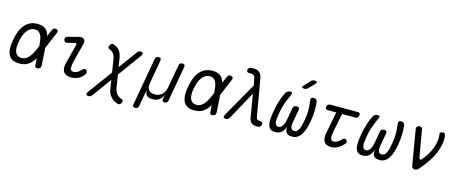

<svg xmlns="http://www.w3.org/2000/svg" viewBox="-48 -1569 6097 2544"><g transform="rotate(15 3000.0 -297.5)"><path d="M485 -40Q486 -20 476.5 -8Q467 4 447 8Q426 13 415 5.5Q404 -2 403 -22L397 -119Q380 -89 360 -66Q330 -30 289 -10Q248 10 188 10Q131 10 94.5 -10Q58 -30 40.5 -66.5Q23 -103 21 -154.5Q19 -206 31 -270Q42 -334 62 -387Q82 -440 113.5 -478.5Q145 -517 188.5 -538.5Q232 -560 289 -560Q348 -560 382.5 -541.5Q417 -523 435 -489Q447 -467 454 -438L492 -528Q500 -548 513.5 -555.5Q527 -563 546 -558Q565 -554 570.5 -542Q576 -530 568 -510L470 -279ZM387 -280V-284Q384 -324 379 -360Q374 -396 362 -422.5Q350 -449 329.5 -465Q309 -481 275 -481Q243 -481 216 -465Q189 -449 168 -421Q147 -393 132.5 -354.5Q118 -316 110 -270Q101 -224 101.5 -187.5Q102 -151 112.5 -124.5Q123 -98 145 -83.5Q167 -69 202 -69Q236 -69 262.5 -86.5Q289 -104 310.5 -132.5Q332 -161 350 -198Q368 -235 385 -275Z M732 -419Q715 -414 703 -422.5Q691 -431 687 -450Q684 -470 691 -481.5Q698 -493 720 -498L867 -536Q890 -542 906.5 -538.5Q923 -535 933.5 -525Q944 -515 947.5 -499.5Q951 -484 946 -465L883 -217Q872 -172 869 -143.5Q866 -115 869.5 -99Q873 -83 884 -76Q895 -69 913 -69Q942 -69 969 -86Q996 -103 1018 -128Q1033 -144 1047.5 -144Q1062 -144 1072 -135Q1084 -125 1085 -107Q1086 -89 1073 -74Q1055 -52 1036.5 -36Q1018 -20 997.5 -10Q977 0 953 5Q929 10 898 10Q865 10 839.5 0.5Q814 -9 798.5 -30Q783 -51 779.5 -83Q776 -115 788 -159L856 -423Q859 -436 852 -442Q845 -448 833 -445Z M1726 -509 1491 -186 1520 -9Q1528 39 1556 71Q1584 103 1621 113Q1634 117 1639 123.5Q1644 130 1642 142Q1640 157 1634.5 167Q1629 177 1621 182.5Q1613 188 1603.5 189.5Q1594 191 1582 187Q1527 169 1490.5 128Q1454 87 1444 22L1425 -96L1236 164Q1226 177 1214.5 183.5Q1203 190 1188 190Q1179 190 1170.5 187Q1162 184 1158 177.5Q1154 171 1156 161.5Q1158 152 1167 139L1410 -193L1381 -371Q1378 -397 1369.5 -415.5Q1361 -434 1349.5 -447.5Q1338 -461 1324.5 -469.5Q1311 -478 1299 -482Q1285 -487 1280.5 -493.5Q1276 -500 1278 -512Q1281 -526 1286 -536Q1291 -546 1299 -552.5Q1307 -559 1317 -560Q1327 -561 1338 -557Q1359 -549 1378 -538Q1397 -527 1412 -510Q1427 -493 1438 -468Q1449 -443 1455 -409L1475 -284L1658 -534Q1668 -548 1679 -554Q1690 -560 1705 -560Q1715 -560 1723 -557Q1731 -554 1734.5 -547.5Q1738 -541 1736.5 -531.5Q1735 -522 1726 -509Z M1825 180Q1805 180 1797 170.5Q1789 161 1793 140L1908 -510Q1911 -531 1922.5 -540.5Q1934 -550 1954.5 -550Q1975 -550 1982.5 -540.5Q1990 -531 1987 -510L1932 -197Q1920 -131 1945 -95Q1970 -59 2029.5 -59Q2089 -59 2128 -95Q2167 -131 2179 -197L2235 -510Q2238 -531 2249.5 -540.5Q2261 -550 2281 -550Q2301 -550 2309 -540.5Q2317 -531 2314 -510L2229 -29Q2226 -9 2214 0.5Q2202 10 2182.5 10Q2163 10 2155.5 0.5Q2148 -9 2151 -29L2160 -78Q2162 -88 2161 -88Q2161 -88 2161 -88Q2160 -88 2157 -79Q2139 -37 2104.5 -13.5Q2070 10 2016.5 10Q1963 10 1939.5 -13.5Q1916 -37 1914 -79L1913 -88L1911 -78L1872 140Q1869 161 1857.5 170.5Q1846 180 1825 180Z M2885 -40Q2886 -20 2876.5 -8Q2867 4 2847 8Q2826 13 2815 5.5Q2804 -2 2803 -22L2797 -119Q2780 -89 2760 -66Q2730 -30 2689 -10Q2648 10 2588 10Q2531 10 2494.5 -10Q2458 -30 2440.5 -66.5Q2423 -103 2421 -154.5Q2419 -206 2431 -270Q2442 -334 2462 -387Q2482 -440 2513.5 -478.5Q2545 -517 2588.5 -538.5Q2632 -560 2689 -560Q2748 -560 2782.5 -541.5Q2817 -523 2835 -489Q2847 -467 2854 -438L2892 -528Q2900 -548 2913.5 -555.5Q2927 -563 2946 -558Q2965 -554 2970.5 -542Q2976 -530 2968 -510L2870 -279ZM2787 -280V-284Q2784 -324 2779 -360Q2774 -396 2762 -422.5Q2750 -449 2729.5 -465Q2709 -481 2675 -481Q2643 -481 2616 -465Q2589 -449 2568 -421Q2547 -393 2532.5 -354.5Q2518 -316 2510 -270Q2501 -224 2501.5 -187.5Q2502 -151 2512.5 -124.5Q2523 -98 2545 -83.5Q2567 -69 2602 -69Q2636 -69 2662.5 -86.5Q2689 -104 2710.5 -132.5Q2732 -161 2750 -198Q2768 -235 2785 -275Z M3071 -17Q3064 -3 3053 3.5Q3042 10 3027 10Q2999 10 2992.5 -3Q2986 -16 3001 -43L3269 -515L3247 -616Q3242 -639 3226.5 -648Q3211 -657 3187 -657H3163Q3145 -657 3137.5 -666.5Q3130 -676 3132 -694Q3136 -712 3147 -721Q3158 -730 3176 -730H3213Q3263 -730 3291 -703.5Q3319 -677 3327 -631L3414 -129Q3419 -100 3430 -89.5Q3441 -79 3461 -79H3473Q3493 -79 3501 -69.5Q3509 -60 3506 -40Q3502 -19 3490.5 -9.5Q3479 0 3459 0H3443Q3395 0 3369.5 -24Q3344 -48 3335 -103L3285 -405Z M4078 -560Q4100 -560 4112.5 -550Q4125 -540 4128 -520Q4135 -472 4134.5 -406Q4134 -340 4120 -254Q4110 -194 4094 -145.5Q4078 -97 4056 -62.5Q4034 -28 4004 -9Q3974 10 3933 10Q3878 10 3855 -15Q3832 -40 3838 -103Q3816 -43 3783.5 -16.5Q3751 10 3699 10Q3658 10 3634.5 -8Q3611 -26 3602 -59.5Q3593 -93 3596 -142Q3599 -191 3610 -254Q3625 -341 3647.5 -407Q3670 -473 3694 -521Q3704 -540 3720 -550Q3736 -560 3757 -560Q3778 -560 3783 -550.5Q3788 -541 3778 -521Q3760 -482 3746 -447.5Q3732 -413 3721 -381Q3710 -349 3702 -317.5Q3694 -286 3688 -251Q3681 -208 3677 -174.5Q3673 -141 3676.5 -117.5Q3680 -94 3691 -81.5Q3702 -69 3723 -69Q3747 -69 3763 -84Q3779 -99 3790.5 -123.5Q3802 -148 3809 -179.5Q3816 -211 3821 -246L3839 -352Q3842 -373 3855.5 -383.5Q3869 -394 3890 -394Q3911 -394 3920.5 -383.5Q3930 -373 3926 -352L3906 -243Q3898 -203 3893.5 -170.5Q3889 -138 3891.5 -116Q3894 -94 3905.5 -81.5Q3917 -69 3941 -69Q3962 -69 3977.5 -81.5Q3993 -94 4004 -117.5Q4015 -141 4023.5 -174.5Q4032 -208 4039 -251Q4045 -286 4048 -317Q4051 -348 4051.5 -380Q4052 -412 4049 -446Q4046 -480 4041 -519Q4038 -540 4047.5 -550Q4057 -560 4078 -560ZM3975 -667Q3964 -655 3952 -650Q3940 -645 3926 -645Q3897 -645 3893.5 -655.5Q3890 -666 3912 -689L3979 -761Q3989 -773 4001.5 -779Q4014 -785 4029 -785Q4060 -785 4064 -773.5Q4068 -762 4045 -738Z M4694 -530Q4711 -530 4718.5 -519Q4726 -508 4722.5 -490.5Q4719 -473 4708.5 -462Q4698 -451 4680 -451H4495L4449 -217Q4441 -176 4438 -148.5Q4435 -121 4439 -103.5Q4443 -86 4453 -77.5Q4463 -69 4480 -69Q4507 -69 4534.5 -86Q4562 -103 4585 -128Q4599 -144 4613.5 -144Q4628 -144 4639 -135Q4650 -125 4651 -109.5Q4652 -94 4639 -80Q4619 -58 4599.5 -41.5Q4580 -25 4559 -13.5Q4538 -2 4514.5 4Q4491 10 4464 10Q4429 10 4405 -2Q4381 -14 4368 -36.5Q4355 -59 4353 -90Q4351 -121 4359 -159L4416 -451H4298Q4280 -451 4272 -462Q4264 -473 4267.5 -490.5Q4271 -508 4282.5 -519Q4294 -530 4311 -530Z M5278 -560Q5300 -560 5312.5 -550Q5325 -540 5328 -520Q5335 -472 5334.5 -406Q5334 -340 5320 -254Q5310 -194 5294 -145.5Q5278 -97 5256 -62.5Q5234 -28 5204 -9Q5174 10 5133 10Q5078 10 5055 -15Q5032 -40 5038 -103Q5016 -43 4983.5 -16.5Q4951 10 4899 10Q4858 10 4834.5 -8Q4811 -26 4802 -59.5Q4793 -93 4796 -142Q4799 -191 4810 -254Q4825 -341 4847.5 -407Q4870 -473 4894 -521Q4904 -540 4920 -550Q4936 -560 4957 -560Q4978 -560 4983 -550.5Q4988 -541 4978 -521Q4960 -482 4946 -447.5Q4932 -413 4921 -381Q4910 -349 4902 -317.5Q4894 -286 4888 -251Q4881 -208 4877 -174.5Q4873 -141 4876.5 -117.5Q4880 -94 4891 -81.5Q4902 -69 4923 -69Q4947 -69 4963 -84Q4979 -99 4990.5 -123.5Q5002 -148 5009 -179.5Q5016 -211 5021 -246L5039 -352Q5042 -373 5055.5 -383.5Q5069 -394 5090 -394Q5111 -394 5120.5 -383.5Q5130 -373 5126 -352L5106 -243Q5098 -203 5093.5 -170.5Q5089 -138 5091.5 -116Q5094 -94 5105.5 -81.5Q5117 -69 5141 -69Q5162 -69 5177.5 -81.5Q5193 -94 5204 -117.5Q5215 -141 5223.5 -174.5Q5232 -208 5239 -251Q5245 -286 5248 -317Q5251 -348 5251.5 -380Q5252 -412 5249 -446Q5246 -480 5241 -519Q5238 -540 5247.5 -550Q5257 -560 5278 -560Z M5570 -33 5489 -514Q5487 -523 5490 -531Q5493 -539 5499 -545.5Q5505 -552 5513.5 -556Q5522 -560 5532 -560Q5548 -560 5558.5 -552Q5569 -544 5571 -529L5635 -162Q5639 -143 5649.5 -137Q5660 -131 5671 -144Q5709 -189 5739 -238Q5769 -287 5787.5 -336.5Q5806 -386 5812.5 -435Q5819 -484 5811 -529Q5810 -537 5813 -543Q5816 -549 5821.5 -553Q5827 -557 5835 -558.5Q5843 -560 5851 -560Q5872 -560 5879 -546Q5886 -532 5888 -514Q5893 -455 5880.5 -394.5Q5868 -334 5841 -273.5Q5814 -213 5773.5 -152.5Q5733 -92 5682 -33Q5666 -15 5653.5 -2.5Q5641 10 5618 10Q5596 10 5584.5 -1Q5573 -12 5570 -33Z"/></g></svg>

Font: Maple Mono Light
Style: Italic
Weight: 300
Italic angle: -10°
Monospace: yes
Designer: subframe7536
Version: Version 7.000